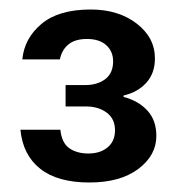

<svg xmlns="http://www.w3.org/2000/svg" viewBox="-20 -731 381 404"><path d="M168 -347Q101 -347 64.5 -376Q28 -405 23 -458H107Q110 -430 126 -419Q142 -408 166 -408Q191 -408 206.5 -421Q222 -434 222 -457Q222 -481 204.5 -494Q187 -507 161 -507H118V-552H159Q185 -552 201.5 -564.5Q218 -577 218 -602Q218 -623 203.5 -636Q189 -649 163 -649Q138 -649 124 -637.5Q110 -626 106 -606H27Q31 -650 67 -680.5Q103 -711 171 -711Q229 -711 267.5 -681.5Q306 -652 306 -608Q306 -577 288 -557Q270 -537 240 -530V-527Q271 -519 290 -498.5Q309 -478 309 -445Q309 -404 271 -375.5Q233 -347 168 -347Z"/></svg>

Font: DeepMind Sans Medium
Style: Regular
Weight: 500
Designer: Jonny Pinhorn / Modifications: Colophon Foundry
Foundry: Colophon Foundry
Version: Version 1.002; ttfautohint (v1.8.2)